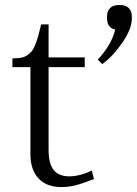

<svg xmlns="http://www.w3.org/2000/svg" viewBox="-20 -736 549 770"><path d="M29.8 -502Q49.8 -502 64 -504.4Q78.1 -506.8 89.4 -514.6Q100.6 -522.5 107.7 -531Q114.7 -539.6 121.8 -557.6Q128.9 -575.7 133.3 -591.8Q137.7 -607.9 145 -638.2H174.8V-505.9H319.8V-466.8H174.8V-137.2Q174.8 -78.6 195.6 -53.7Q216.3 -28.8 257.8 -28.8Q299.3 -28.8 348.1 -51.8L356.9 -18.1Q307.1 1.5 280.5 7.8Q253.9 14.2 226.1 14.2Q166 14.2 134 -21Q102.1 -56.2 102.1 -116.2V-466.8H29.8ZM372.1 -497.1Q427.2 -555.7 441.9 -617.2Q409.2 -625 409.2 -663.1V-668.9Q409.2 -691.4 421.4 -703.6Q433.6 -715.8 456.1 -715.8H461.9Q484.4 -715.8 496.6 -703.6Q508.8 -691.4 508.8 -668.9V-663.1Q508.8 -619.6 470 -564Q431.2 -508.3 390.1 -479Z"/></svg>

Font: LT Superior Serif
Style: Regular
Weight: 400
Designer: Daniel Lyons
Foundry: LyonsType
Version: Version 2.120;FEAKit 1.0